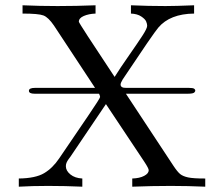

<svg xmlns="http://www.w3.org/2000/svg" viewBox="-20 -703 845 723"><path d="M50.8 0V-30.8Q113.8 -31.7 146 -50.8Q178.2 -69.8 203.1 -106.9Q256.3 -186 314 -270Q356.9 -333 356.9 -337.9Q356.9 -341.8 353 -350.1H109.9Q88.9 -350.1 88.9 -361.1Q88.9 -372.1 111.8 -372.1H337.9L183.1 -606.9Q162.1 -637.7 143.6 -644.8Q125 -651.9 64.9 -651.9V-683.1Q130.9 -680.2 196.8 -680.2Q267.6 -680.2 339.8 -683.1V-651.9Q314 -650.9 295.4 -642.8Q276.9 -634.8 276.9 -621.1Q276.9 -616.2 411.1 -414.1H412.1Q432.1 -446.3 465.6 -494.1Q499 -542 516.6 -569.1Q534.2 -596.2 534.2 -606Q534.2 -612.8 530.5 -621.8Q526.9 -630.9 512 -640.9Q497.1 -650.9 473.1 -651.9V-683.1Q539.1 -680.2 603 -680.2Q640.1 -680.2 710.9 -683.1V-651.9Q620.1 -650.9 576.2 -599.1Q558.1 -578.1 441.9 -403.8Q434.1 -390.6 434.1 -384.8Q434.1 -371.6 455.1 -372.1H690.9Q706.1 -372.1 710.9 -369.1Q718.8 -363.3 712.9 -356Q709 -350.1 688 -350.1H454.1L632.8 -79.1Q647.9 -56.2 658.4 -47.6Q668.9 -39.1 688.5 -34.9Q708 -30.8 750 -30.8H752.9V0Q688 -2.9 623 -2.9Q552.2 -2.9 478 0V-30.8Q505.9 -31.7 522.9 -40.8Q540 -49.8 540 -62Q540 -68.8 523.4 -94Q506.8 -119.1 378.9 -311L245.1 -112.8Q244.1 -111.8 238.5 -104Q232.9 -96.2 230.5 -90.1Q228 -84 228 -77.1Q228 -60.1 245.1 -46.1Q262.2 -32.2 290 -30.8V0Q226.1 -2.9 161.1 -2.9Q99.6 -2.9 50.8 0Z"/></svg>

Font: CMU Serif Upright Italic
Style: UprightItalic
Weight: 500
Version: Version 0.7.0